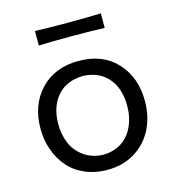

<svg xmlns="http://www.w3.org/2000/svg" viewBox="-105 -783 808 884"><g transform="rotate(-15 298.5 -341.0)"><path d="M141.6 -623.5V-692.9Q200.7 -690.4 298.3 -690.4Q396.5 -690.4 455.6 -692.9V-623.5Q396.5 -626 298.3 -626Q200.7 -626 141.6 -623.5ZM300.3 11.2Q240.7 11.2 192.4 -10Q144 -31.2 113.3 -67.9Q82.5 -104.5 66.2 -151.4Q49.8 -198.2 49.8 -251Q49.8 -364.3 117.4 -436Q185.1 -507.8 298.8 -507.8Q414.6 -507.8 481 -435.5Q547.4 -363.3 547.4 -251Q547.4 -177.2 517.6 -117.9Q487.8 -58.6 431.2 -23.7Q374.5 11.2 300.3 11.2ZM300.3 -61Q340.8 -62 372.3 -77.9Q403.8 -93.8 423.3 -120.1Q442.9 -146.5 452.9 -179.7Q462.9 -212.9 462.9 -251Q462.9 -334 419.9 -383.5Q377 -433.1 300.3 -436Q220.2 -433.6 177.2 -382.6Q134.3 -331.5 134.3 -251Q134.3 -200.2 151.9 -158.7Q169.4 -117.2 207.8 -89.8Q246.1 -62.5 300.3 -61Z"/></g></svg>

Font: Commissioner Flair
Style: Regular
Weight: 400
Designer: Kostas Bartsokas
Foundry: Kostas Bartsokas
Version: Version 1.000